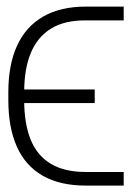

<svg xmlns="http://www.w3.org/2000/svg" viewBox="-20 -566 415 585"><path d="M241.7 -42H356.9V-0.5H241.7Q163.1 -0.5 110.4 -30.5Q57.6 -60.5 31.5 -118.9Q5.4 -177.2 5.4 -260.7V-285.6Q5.4 -368.7 32 -426.8Q58.6 -484.9 111.3 -515.4Q164.1 -545.9 241.7 -545.9H356.9V-503.9H241.7Q176.8 -504.4 135.3 -478.8Q93.8 -453.1 73.7 -404.3Q53.7 -355.5 53.7 -285.6V-260.7Q53.7 -189.9 73.2 -141.1Q92.8 -92.3 134.5 -67.1Q176.3 -42 241.7 -42ZM268.6 -293.5V-252H22.9V-293.5Z"/></svg>

Font: Inter 28pt ExtraLight
Style: Regular
Weight: 250
Designer: Rasmus Andersson
Foundry: rsms
Version: Version 4.001;git-66647c0bb